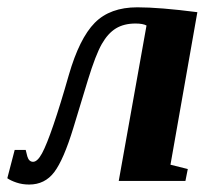

<svg xmlns="http://www.w3.org/2000/svg" viewBox="-54 -490 587 520"><path d="M342.8 -420.9Q333 -426.3 313 -426.3Q281.7 -426.3 260 -413.1Q238.3 -399.9 221.7 -370.8Q205.1 -341.8 184.1 -273.4L144.5 -143.1Q118.2 -57.1 92.8 -23.7Q67.4 9.8 24.9 9.8Q6.3 9.8 -9.5 4.4Q-25.4 -1 -34.2 -7.3L-14.2 -84H15.6L20 -66.4Q24.4 -51.8 35.6 -51.8Q47.4 -51.8 59.8 -74.7Q72.3 -97.7 90.8 -151.9Q109.4 -206.1 132.3 -286.6Q161.1 -386.2 202.6 -428.2Q244.1 -470.2 317.9 -470.2Q378.4 -470.2 480.5 -457L407.7 -43.9L454.6 -32.2L448.2 0H267.6Z"/></svg>

Font: Liberation Serif
Style: Bold Italic
Weight: 700
Italic angle: -16.333°
Designer: Steve Matteson
Foundry: Ascender Corporation
Version: Version 2.1.5